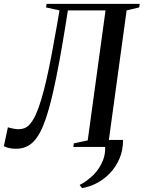

<svg xmlns="http://www.w3.org/2000/svg" viewBox="-37 -763 746 997"><path d="M602 -36.5Q602 17 583.5 60.2Q565 103.5 534.2 135.8Q503.5 168 465.8 187.8Q428 207.5 389 214L376.5 197.5Q414 178.5 447.5 145.8Q481 113 498.5 67.2Q516 21.5 504.5 -36.5ZM315.5 -709 302.5 -627Q288 -536.5 271.5 -446Q255 -355.5 236.8 -276.8Q218.5 -198 199 -141.5Q173 -65 137.2 -27.8Q101.5 9.5 45 9.5Q27.5 9.5 10.2 5.8Q-7 2 -17 -4L4 -102Q19 -97.5 33.5 -94.8Q48 -92 59 -92Q93 -92 113.2 -113Q133.5 -134 149 -168Q164 -202 177.8 -248Q191.5 -294 204.8 -352.2Q218 -410.5 231.2 -480.2Q244.5 -550 258.5 -630.5L272 -709L202 -724.5L205 -743H688.5L686 -724.5L620.5 -709L528 -34L597.5 -18.5L595 0H343.5L346.5 -18.5L418.5 -34L511 -709Z"/></svg>

Font: Merriweather 144pt
Style: Italic
Weight: 400
Italic angle: -7.8°
Version: Version 2.101